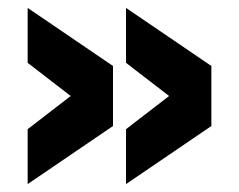

<svg xmlns="http://www.w3.org/2000/svg" viewBox="-20 -583 605 486"><path d="M299 -424V-563L515 -416V-264L299 -117V-256L408 -340ZM50 -424V-563L266 -416V-264L50 -117V-256L159 -340Z"/></svg>

Font: Cooper Hewitt
Style: Bold
Weight: 711
Designer: Village Type and Design LLC
Foundry: Cooper Hewitt Smithsonian Design Museum
Version: 1.000